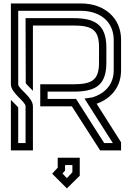

<svg xmlns="http://www.w3.org/2000/svg" viewBox="-20 -853 748 1089"><path d="M432.3 143.8V41.7H307.3V97.9L276 132.3L359.4 215.6ZM349 114.6V83.3H390.6V124L359.4 157.3L334.4 131.2ZM583.3 -496.9V-583.3C583.3 -716.7 514.6 -750 395.8 -750H125L126 -381.2C132.1 -371.2 159.5 -347 166.7 -337.5V-708.3H395.8C502.3 -708.3 541.7 -683.8 541.7 -585.4V-499C541.7 -400.2 503.6 -375 395.8 -375H208.3V-250H387.5L547.9 0H666.7V-45.8L528.1 -264.6C586.1 -283.9 666.7 -340.4 666.7 -454.2V-628.1C666.7 -752.2 570.6 -833.3 440.6 -833.3H41.7V-375C41.7 -325 125 -277.7 125 -250V-41.7H83.3V-243.8C80.2 -247.9 71.9 -256.2 60.4 -267.7L41.7 -286.5V0H166.7V-250C166.7 -303.1 83.3 -347.9 83.3 -375V-791.7H437.5C548.6 -791.7 625 -729.7 625 -626V-454.2C625 -362.3 560.6 -317.9 505.2 -301L459.4 -293.8L619.8 -41.7H570.8L411.5 -291.7H250V-333.3H395.8C517.9 -333.3 583.3 -366 583.3 -496.9Z"/></svg>

Font: Sportrop
Style: Regular
Weight: 500
Version: Version 0.9